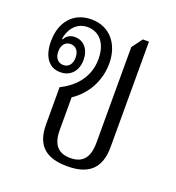

<svg xmlns="http://www.w3.org/2000/svg" viewBox="-108 -643 681 741"><g transform="rotate(20 232.0 -272.5)"><path d="M249 10C335 10 381 -28 381 -117V-550H356L324 -507V-115C324 -52 299 -24 249 -24C198 -24 174 -53 174 -112V-246C229 -282 266 -345 266 -418C266 -497 220 -555 144 -555C72 -555 25 -504 25 -422C25 -360 52 -322 99 -322C142 -322 168 -353 168 -397C168 -440 144 -469 107 -469C91 -469 74 -463 65 -444L62 -446C67 -481 91 -522 140 -522C185 -522 221 -488 221 -420C221 -347 177 -296 117 -267V-114C117 -24 165 10 249 10ZM101 -352C79 -352 65 -368 65 -395C65 -422 79 -438 101 -438C122 -438 136 -422 136 -395C136 -368 122 -352 101 -352Z"/></g></svg>

Font: Noto Serif Thai Condensed Light
Style: Regular
Weight: 300
Width: 3
Designer: Monotype Design Team
Foundry: Monotype Imaging Inc.
Version: Version 2.002